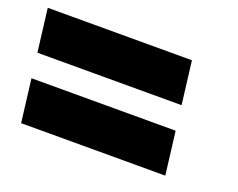

<svg xmlns="http://www.w3.org/2000/svg" viewBox="-88 -736 795 642"><g transform="rotate(20 309.0 -414.5)"><path d="M-15 -611 3.8 -458H516.8L498 -611ZM14.4 -371 33.2 -218H546.2L527.4 -371Z"/></g></svg>

Font: Hussar
Style: BdOpOblOne
Weight: 700
Foundry: Cannot Into Space Fonts
Version: Version 2.00